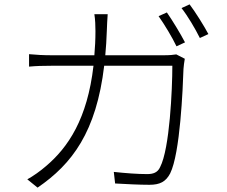

<svg xmlns="http://www.w3.org/2000/svg" viewBox="-20 -831 1040 879"><path d="M462 -578C465 -613 468 -650 469 -689C470 -713 471 -743 473 -766H412C416 -742 417 -711 417 -688C417 -649 415 -613 412 -578H218C179 -578 144 -580 113 -583V-526C145 -529 176 -530 219 -530H408C380 -287 292 -156 190 -70C166 -49 131 -24 105 -10L152 28C310 -80 421 -227 457 -530H769C769 -423 757 -150 713 -66C702 -41 681 -34 654 -34C610 -34 557 -38 501 -44L507 9C561 12 618 15 664 15C712 15 739 1 759 -37C805 -129 817 -426 820 -515C821 -530 823 -544 826 -562L787 -582C774 -580 758 -578 730 -578ZM706 -757C733 -719 769 -659 788 -619L827 -637C805 -679 769 -738 744 -774ZM811 -794C840 -757 873 -701 895 -657L934 -675C914 -713 875 -775 848 -811Z"/></svg>

Font: Noto Sans JP Light
Style: Regular
Weight: 300
Designer: Ryoko NISHIZUKA (kana & ideographs); Paul D. Hunt (Latin, Greek & Cyrillic); Wenlong ZHANG (bopomofo); Sandoll Communica
Foundry: Adobe Systems Incorporated
Version: Version 1.004;PS 1.004;hotconv 1.0.82;makeotf.lib2.5.63406